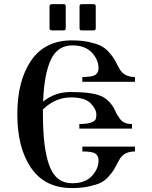

<svg xmlns="http://www.w3.org/2000/svg" viewBox="-20 -908 743 937"><path d="M377.9 -759.8H437.5C444 -759.8 447.3 -763 447.3 -769.5V-877.9C447.3 -884.4 444 -887.7 437.5 -887.7H377.9C371.4 -887.7 368.2 -884.4 368.2 -877.9V-769.5C368.2 -763 371.4 -759.8 377.9 -759.8ZM232.4 -759.8H291C297.5 -759.8 300.8 -763 300.8 -769.5V-877.9C300.8 -884.4 297.5 -887.7 291 -887.7H232.4C229.8 -887.7 227.4 -886.7 225.1 -884.8C222.8 -882.8 221.7 -880.5 221.7 -877.9V-769.5C221.7 -766.9 222.8 -764.6 225.1 -762.7C227.4 -760.7 229.8 -759.8 232.4 -759.8ZM560.5 -125C574.9 -154.3 600.9 -168.9 638.7 -168.9V-192.4H381.8V-168.9C414.4 -168.9 435.7 -165.4 445.8 -158.2C455.9 -151 460.9 -140 460.9 -125C460.9 -97.7 450 -72.3 428.2 -48.8C406.4 -25.4 374.7 -13.7 333 -13.7C279.6 -13.7 242.4 -42 221.2 -98.6C200 -155.3 189.5 -238.9 189.5 -349.6V-374C229.8 -413.1 275.4 -432.6 326.2 -432.6C371.1 -432.6 403 -423.2 421.9 -404.3C440.8 -385.4 450.2 -366.9 450.2 -348.6C450.2 -338.2 448.9 -330.2 446.3 -324.7C443.7 -319.2 436 -314.1 423.3 -309.6C410.6 -305 391.9 -302.7 367.2 -302.7V-280.3H624V-302.7C611 -302.7 599.6 -304.7 589.8 -308.6C580.1 -312.5 571.9 -319 565.4 -328.1C558.9 -337.2 554.5 -343.6 552.2 -347.2C550 -350.7 546.5 -357.7 542 -368.2C525.1 -403.3 501.6 -427.2 471.7 -439.9C441.7 -452.6 392.6 -459 324.2 -459C273.4 -459 228.8 -443.4 190.4 -412.1C193.7 -501.3 206.2 -569.3 228 -616.2C249.8 -663.1 284.8 -686.5 333 -686.5C374.7 -686.5 406.4 -674.8 428.2 -651.4C450 -627.9 460.9 -602.5 460.9 -575.2C460.9 -560.9 455.9 -550.1 445.8 -543C435.7 -535.8 414.4 -532.2 381.8 -532.2V-508.8H638.7V-532.2C601.6 -532.2 575.8 -546.5 561.5 -575.2C551.8 -594.1 543.9 -608.6 538.1 -618.7C532.2 -628.7 523.1 -640.6 510.7 -654.3C498.4 -668 485 -678.2 470.7 -685.1C456.4 -691.9 437.3 -697.9 413.6 -703.1C389.8 -708.3 362.3 -710.9 331.1 -710.9C243.2 -710.9 176.8 -678.1 131.8 -612.3C86.9 -546.5 64.5 -459.3 64.5 -350.6C64.5 -241.2 86.9 -153.8 131.8 -88.4C176.8 -22.9 243.2 9.8 331.1 9.8C362.3 9.8 389.8 7.2 413.6 2C437.3 -3.3 456.2 -9.1 470.2 -15.6C484.2 -22.1 497.6 -32.6 510.3 -46.9C522.9 -61.2 531.9 -72.9 537.1 -82C542.3 -91.1 550.1 -105.5 560.5 -125Z"/></svg>

Font: TriodPostnaja
Style: Medium
Weight: 500
Version: 20110805; ttfautohint (v0.96) -l 8 -r 50 -G 200 -x 14 -w "G"